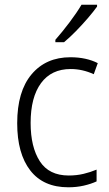

<svg xmlns="http://www.w3.org/2000/svg" viewBox="-20 -785 462 815"><path d="M270 10Q164 10 108.5 -61.5Q53 -133 53 -262Q53 -397 114 -469.5Q175 -542 279 -542Q313 -542 342.5 -535.5Q372 -529 395 -517L378 -470Q330 -492 280 -492Q198 -492 154 -432Q110 -372 110 -263Q110 -161 149 -100.5Q188 -40 272 -40Q305 -40 334.5 -47Q364 -54 390 -65V-15Q366 -4 335.5 3Q305 10 270 10ZM392 -757Q377 -736 353 -708Q329 -680 302 -652.5Q275 -625 252 -606H215V-616Q244 -649 275 -690Q306 -731 326 -765H392Z"/></svg>

Font: Noto Sans Khmer UI SemiCondensed Light
Style: Regular
Weight: 300
Width: 4
Designer: Danh Hong and the Monotype Design Team
Foundry: Monotype Imaging Inc.
Version: Version 2.002; ttfautohint (v1.8.4.7-5d5b)